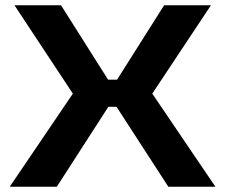

<svg xmlns="http://www.w3.org/2000/svg" viewBox="-20 -710 856 730"><path d="M423 -304H392L196 0H17L257 -354L35 -690H212L391 -407H425L604 -690H782L559 -354L799 0H620Z"/></svg>

Font: Exo 2 Expanded
Style: Bold
Weight: 700
Width: 7
Designer: Natanael Gama
Version: Version 1.001;PS 001.001;hotconv 1.0.70;makeotf.lib2.5.58329